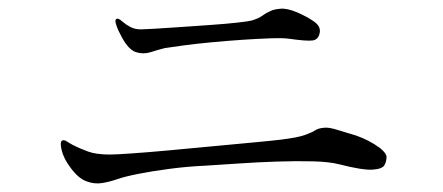

<svg xmlns="http://www.w3.org/2000/svg" viewBox="-20 -591 1040 451"><path d="M678 -562Q701 -552 717.5 -540.5Q734 -529 731 -514Q728 -498 714.5 -496Q701 -494 659 -500Q646 -502 616 -501Q586 -500 549 -497.5Q512 -495 475 -491.5Q438 -488 409 -484Q380 -480 367 -478Q351 -474 334 -468.5Q317 -463 299.5 -468.5Q282 -474 266 -504Q258 -518 253.5 -531Q249 -544 253 -546Q257 -550 268 -540Q276 -533 286.5 -527.5Q297 -522 311 -522Q317 -522 343 -523.5Q369 -525 404.5 -527.5Q440 -530 476 -532.5Q512 -535 538.5 -538Q565 -541 572 -543Q588 -548 596 -554Q604 -560 615 -565Q623 -569 638.5 -570.5Q654 -572 678 -562ZM255 -170Q238 -164 219.5 -161Q201 -158 182 -165.5Q163 -173 145 -198Q130 -218 125 -237.5Q120 -257 126 -261Q131 -263 137.5 -258.5Q144 -254 154 -249Q168 -242 187 -235Q206 -228 238 -228Q251 -228 287.5 -230.5Q324 -233 373.5 -237.5Q423 -242 475 -247Q527 -252 571 -256Q615 -260 640 -263Q680 -268 696.5 -274Q713 -280 720.5 -285Q728 -290 742 -291Q752 -292 769 -287Q786 -282 802 -277Q832 -269 859 -252.5Q886 -236 888 -223Q888 -212 883 -203Q878 -194 855 -192.5Q832 -191 777 -205Q754 -211 715.5 -212Q677 -213 631 -211.5Q585 -210 541.5 -207Q498 -204 465 -202Q421 -200 379 -194.5Q337 -189 304.5 -182.5Q272 -176 255 -170Z"/></svg>

Font: Shippori Mincho TTF
Style: Regular
Weight: 400
Version: Version 2.100